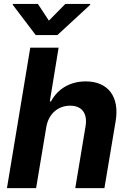

<svg xmlns="http://www.w3.org/2000/svg" viewBox="-20 -974 664 994"><path d="M219.5 -315.3C231.2 -385.7 281.2 -426.8 343 -426.8C404.1 -426.8 433.9 -387.4 422.9 -320.3L369.7 0H520.6L578.8 -347.3C600.1 -475.1 537.6 -552.6 424.4 -552.6C341.3 -552.6 279.1 -513.5 244 -449.2H237.9L283.4 -727.3H136.7L16 0H166.9ZM46.2 -948.9 164.8 -792.6H277.3L446.7 -948.9L447.4 -953.8H318.5L233 -867.2L176.1 -953.8H46.9Z"/></svg>

Font: Margiela Sans
Style: Bold Italic
Weight: 700
Italic angle: -9.39999°
Designer: Stefan Endress, Andreas Faust
Version: Version 1.100;FEAKit 1.0